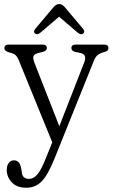

<svg xmlns="http://www.w3.org/2000/svg" viewBox="-20 -664 542 924"><path d="M201 96.5 231.5 21 71 -372.5Q62.5 -393.5 52.2 -400.8Q42 -408 19.5 -413.5Q1 -419.5 1 -432Q1 -449.5 22.5 -449.5H184Q205.5 -449.5 205.5 -432.5Q205.5 -419.5 185 -414L164.5 -409Q144.5 -404 141 -393.2Q137.5 -382.5 146.5 -360L265.5 -56.5L385.5 -364Q400 -401.5 367.5 -409L343 -414Q323.5 -419 323.5 -432.5Q323.5 -449.5 345.5 -449.5H480.5Q502 -449.5 502 -432.5Q502 -427 498.5 -422.2Q495 -417.5 484 -414Q460 -408 449.5 -399Q439 -390 430.5 -368.5L242 100Q209.5 180.5 179.5 210Q149.5 239.5 107 239.5Q61.5 239.5 37 213.8Q12.5 188 12.5 154Q12.5 133 22 120.2Q31.5 107.5 47 107.5Q75 107.5 82 146.5L84.5 161.5Q85.5 181 95.2 189Q105 197 118.5 197Q141.5 197 160.2 175Q179 153 201 96.5ZM173.5 -506Q159 -494.5 148.5 -502.5Q138.5 -511 150 -525.5L235 -626.5Q242.5 -635 249 -639.8Q255.5 -644.5 264.5 -644.5Q273.5 -644.5 280.2 -640Q287 -635.5 294.5 -626.5L379.5 -525.5Q391 -511.5 380 -502.5Q370 -494.5 355 -506L264.5 -583.5Z"/></svg>

Font: Fraunces 72pt SuperSoft Light
Style: Regular
Weight: 300
Version: Version 1.000;[0bf87f6ff]